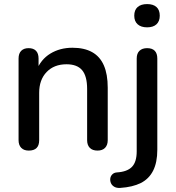

<svg xmlns="http://www.w3.org/2000/svg" viewBox="-20 -731 862 941"><path d="M121 7Q97 7 84 -6.5Q71 -20 71 -44V-444Q71 -469 84 -482Q97 -495 120 -495Q144 -495 156.5 -482Q169 -469 169 -444V-366L158 -384Q180 -440 227 -468.5Q274 -497 335 -497Q393 -497 431.5 -475.5Q470 -454 489 -410.5Q508 -367 508 -301V-44Q508 -20 495 -6.5Q482 7 458 7Q433 7 420 -6.5Q407 -20 407 -44V-295Q407 -358 382.5 -387Q358 -416 306 -416Q245 -416 208.5 -378Q172 -340 172 -276V-44Q172 7 121 7ZM569 190Q551 191 539.5 184Q528 177 523.5 166Q519 155 520.5 143.5Q522 132 530.5 123.5Q539 115 553 114Q603 111 626.5 87Q650 63 650 11V-444Q650 -469 663.5 -482Q677 -495 701 -495Q726 -495 738.5 -482Q751 -469 751 -444V3Q751 65 730.5 105.5Q710 146 670 166Q630 186 569 190ZM701 -597Q671 -597 654.5 -612Q638 -627 638 -654Q638 -682 654.5 -696.5Q671 -711 701 -711Q731 -711 747 -696.5Q763 -682 763 -654Q763 -627 747 -612Q731 -597 701 -597Z"/></svg>

Font: Nunito ExtraLight SemiBold
Style: Regular
Weight: 600
Version: Version 3.602